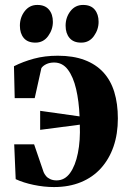

<svg xmlns="http://www.w3.org/2000/svg" viewBox="-20 -744 515 777"><path d="M198.5 13Q158 13 116.2 4.2Q74.5 -4.5 43.5 -19L37.5 -160H118L156.5 -47.5Q159.5 -40 166 -32Q172.5 -24 183.5 -19Q194.5 -14 209 -14Q242 -14 263.5 -43.8Q285 -73.5 295.2 -124.5Q305.5 -175.5 303 -239.5L142.5 -218.5V-295.5L302 -273Q299.5 -334.5 288 -383.8Q276.5 -433 254.8 -462Q233 -491 199 -491Q181 -491 167.5 -484.5Q154 -478 147.5 -468.5L120.5 -347H39.5L36.5 -476Q73 -494.5 117 -506.5Q161 -518.5 214 -518.5Q276.5 -518.5 322.2 -501.2Q368 -484 398 -451.5Q428 -419 442.5 -371.8Q457 -324.5 457 -264.5Q457 -202 439.5 -151.2Q422 -100.5 388.8 -63.5Q355.5 -26.5 307.5 -6.8Q259.5 13 198.5 13ZM123 -571.5Q92 -571.5 76.2 -590.2Q60.5 -609 60.5 -640Q60.5 -673.5 80 -698.8Q99.5 -724 130.5 -724H131.5Q162 -724 178 -705.2Q194 -686.5 194 -655.5Q194 -624.5 174.8 -598Q155.5 -571.5 123.5 -571.5ZM308 -571.5Q277.5 -571.5 261.5 -590.2Q245.5 -609 245.5 -640Q245.5 -673.5 265 -698.8Q284.5 -724 316 -724H316.5Q347.5 -724 363.2 -705.2Q379 -686.5 379 -655.5Q379 -624.5 360 -598Q341 -571.5 309 -571.5Z"/></svg>

Font: Merriweather 144pt
Style: Bold
Weight: 700
Version: Version 2.100